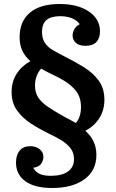

<svg xmlns="http://www.w3.org/2000/svg" viewBox="-20 -750 580 960"><path d="M502 -251Q502 -199 476.5 -159Q451 -119 407 -96Q462 -47 462 24Q462 103 402 146.5Q342 190 241 190Q153 190 106.5 156Q60 122 60 63Q60 26 78 3.5Q96 -19 131 -19Q160 -19 178.5 -4Q197 11 197 35Q197 50 187 67Q177 84 146 89Q159 111 179.5 120Q200 129 234 129Q291 129 320.5 107Q350 85 350 46Q350 12 331 -11Q312 -34 283 -51Q254 -68 224 -82Q177 -105 134.5 -132.5Q92 -160 65 -198Q38 -236 38 -290Q38 -342 63.5 -381.5Q89 -421 132 -444Q104 -469 91 -498Q78 -527 78 -564Q78 -643 129.5 -686.5Q181 -730 278 -730Q370 -730 425 -692Q480 -654 480 -593Q480 -559 462 -540Q444 -521 408 -521Q375 -521 359 -536Q343 -551 343 -572Q343 -590 353 -606Q363 -622 379 -629Q363 -650 338 -659.5Q313 -669 281 -669Q234 -669 212 -649.5Q190 -630 190 -591Q190 -557 204.5 -535.5Q219 -514 245 -499Q271 -484 304 -467Q354 -442 399.5 -414Q445 -386 473.5 -347Q502 -308 502 -251ZM243 -377Q240 -379 225.5 -385.5Q211 -392 186 -407Q173 -394 164 -371.5Q155 -349 155 -322Q155 -287 171.5 -262Q188 -237 221 -215Q254 -193 302 -166Q310 -162 327 -153Q344 -144 359 -135Q371 -148 378 -168.5Q385 -189 385 -217Q385 -243 375.5 -268.5Q366 -294 335.5 -321Q305 -348 243 -377Z"/></svg>

Font: Domine
Style: Regular
Weight: 400
Designer: Pablo Impallari, Rodrigo Fuenzalida, Brenda Gallo
Foundry: Pablo Impallari, Rodrigo Fuenzalida, Brenda Gallo
Version: Version 2.000;September 19, 2022;FontCreator 14.0.0.2877 64-